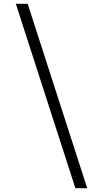

<svg xmlns="http://www.w3.org/2000/svg" viewBox="-20 -843 540 1006"><path d="M375 143 63 -823H125L437 143Z"/></svg>

Font: Iosevka Term Light
Style: Regular
Weight: 300
Monospace: yes
Designer: Belleve Invis
Foundry: Belleve Invis
Version: Version 9.0.1; ttfautohint (v1.8.3)